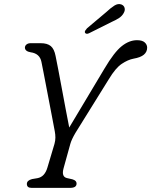

<svg xmlns="http://www.w3.org/2000/svg" viewBox="-20 -909 732 929"><path d="M350.5 -21Q350.5 0 319.5 0H132.5Q110 0 110 -19Q110 -36 135 -42.5L161.5 -47Q196.5 -53.5 209.5 -98.5L243.5 -212.5Q248 -228.5 248 -243.5Q248 -258.5 245 -274Q241 -295 234.5 -329.5Q228 -364 220.2 -404.2Q212.5 -444.5 204.8 -484.5Q197 -524.5 190.8 -557.5Q184.5 -590.5 180.5 -609.5Q172.5 -650 128.5 -656Q101.5 -660.5 100.5 -678Q100.5 -687.5 108.2 -693.8Q116 -700 128 -700H177Q209 -700 225.8 -686Q242.5 -672 249 -638Q254 -614.5 262 -572Q270 -529.5 279.5 -479Q289 -428.5 298.2 -379Q307.5 -329.5 315 -292L486 -578Q532.5 -656.5 568.8 -685.5Q605 -714.5 643 -714.5Q668.5 -714.5 680.2 -703.8Q692 -693 692 -678.5Q692 -658 676.2 -644.5Q660.5 -631 625.5 -625Q599 -620 569 -600Q539 -580 506 -525L345 -266Q326.5 -234.5 320.5 -213.5L287.5 -94.5Q276.5 -54 303.5 -47.5L330 -41.5Q341.5 -38 346 -33Q350.5 -28 350.5 -21ZM493.5 -850Q516 -871 533.5 -882Q551 -893 567 -887.5Q580 -882.5 583 -870.2Q586 -858 578 -845Q570.5 -831.5 556.2 -822Q542 -812.5 521.5 -803.5L410.5 -748Q396.5 -742 391.5 -750.5Q389 -755.5 392.5 -761Q396 -766.5 401 -772Z"/></svg>

Font: Fraunces 9pt S100 Light
Style: Italic
Weight: 300
Italic angle: -16°
Version: Version 1.000; ttfautohint (v1.8.3)